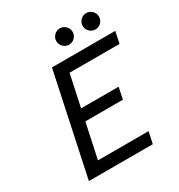

<svg xmlns="http://www.w3.org/2000/svg" viewBox="-195 -968 1021 1097"><g transform="rotate(-30 316.0 -419.5)"><path d="M70.2 0 212.2 -668H629.9L613.7 -591.3H284.1L239.4 -382.1H487.1L470.9 -305.6H223.2L174.5 -76.7H508.1L491.9 0ZM536.5 -731.4Q514.5 -731.4 498.6 -747.3Q482.6 -763.2 482.6 -785.2Q482.6 -807.2 498.5 -823.1Q514.4 -839.1 536.4 -839.1Q558.4 -839.1 574.4 -823.2Q590.3 -807.3 590.3 -785.3Q590.3 -763.3 574.5 -747.3Q558.6 -731.4 536.5 -731.4ZM362.6 -731.4Q340.6 -731.4 324.6 -747.3Q308.7 -763.2 308.7 -785.2Q308.7 -807.2 324.6 -823.1Q340.5 -839.1 362.5 -839.1Q384.5 -839.1 400.4 -823.2Q416.4 -807.3 416.4 -785.3Q416.4 -763.3 400.5 -747.3Q384.6 -731.4 362.6 -731.4Z"/></g></svg>

Font: Atkinson Hyperlegible Mono ExtraLight
Style: Italic
Weight: 200
Italic angle: -12°
Monospace: yes
Designer: Elliott Scott, Megan Eiswerth, Linus Boman, Theodore Petrosky, Letters from Sweden
Foundry: Applied Design Works, Letters from Sweden
Version: Version 2.001